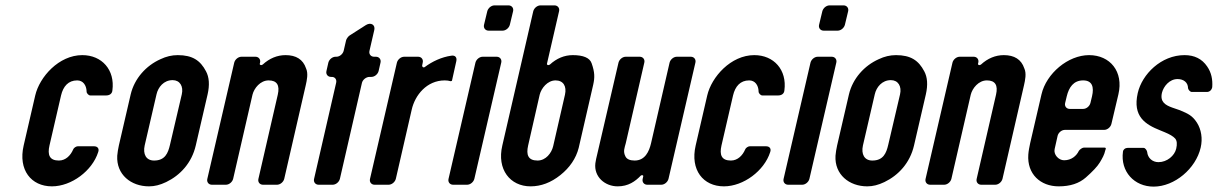

<svg xmlns="http://www.w3.org/2000/svg" viewBox="-20 -687 4528 714"><path d="M267 -388C289 -388 301 -370 302 -348C301 -341 309 -332 316 -332H374C387 -332 397 -338 398 -351C408 -427 359 -482 286 -482C199 -482 127 -401 111 -332L68 -146C47 -55 96 6 173 6C246 6 323 -52 345 -121C350 -134 343 -143 330 -143H269C263 -143 254 -137 252 -131C243 -110 225 -90 199 -90C164 -90 156 -111 164 -146L207 -332C215 -366 234 -388 267 -388Z M466 -336 422 -146C419 -132 417 -120 416 -108C412 -38 467 6 534 6C555 6 575 1 598 -10C650 -35 693 -81 708 -146L752 -336C760 -371 758 -400 746 -422C725 -462 696 -482 641 -482C619 -482 598 -477 577 -467C523 -443 480 -395 466 -336ZM622 -389C649 -389 663 -366 656 -336L612 -148C605 -118 594 -90 553 -90C523 -90 511 -114 518 -146L562 -336C568 -363 589 -389 622 -389Z M1118 -433C1107 -466 1081 -482 1042 -482C1011 -482 982 -470 957 -447C952 -443 945 -445 946 -450L947 -454C950 -466 942 -476 930 -476H878C866 -476 854 -466 851 -454L751 -22C748 -10 756 0 768 0H820C832 0 844 -10 847 -22L919 -335C925 -359 948 -388 979 -388C1010 -388 1021 -370 1013 -335L941 -22C938 -10 946 0 958 0H1010C1022 0 1034 -10 1037 -22L1117 -370C1121 -388 1127 -414 1118 -433Z M1165 0H1217C1229 0 1241 -10 1244 -22L1326 -379C1329 -391 1342 -401 1354 -401H1361C1373 -401 1385 -411 1388 -423L1395 -454C1398 -466 1390 -476 1378 -476H1371C1359 -476 1351 -486 1354 -498L1372 -576C1376 -595 1359 -605 1341 -594L1280 -555C1275 -552 1268 -542 1267 -537L1258 -498C1255 -486 1243 -476 1231 -476H1228C1216 -476 1204 -466 1201 -454L1194 -423C1191 -411 1199 -401 1211 -401H1214C1226 -401 1233 -391 1230 -379L1148 -22C1145 -10 1153 0 1165 0Z M1661 -388 1677 -460C1680 -474 1672 -482 1659 -480C1622 -475 1587 -458 1560 -438C1555 -434 1549 -438 1550 -444L1552 -454C1555 -466 1547 -476 1535 -476H1483C1471 -476 1459 -466 1456 -454L1356 -22C1353 -10 1361 0 1373 0H1425C1437 0 1449 -10 1452 -22L1511 -279C1523 -333 1567 -388 1634 -388C1642 -388 1649 -387 1656 -385C1658 -385 1661 -386 1661 -388Z M1665 0H1717C1729 0 1741 -10 1744 -22L1844 -454C1847 -466 1839 -476 1827 -476H1775C1763 -476 1751 -466 1748 -454L1648 -22C1645 -10 1653 0 1665 0ZM1797 -573H1849C1861 -573 1873 -583 1876 -595L1888 -645C1891 -657 1883 -667 1871 -667H1819C1807 -667 1795 -657 1792 -645L1780 -595C1777 -583 1785 -573 1797 -573Z M1953 6C1992 6 2029 -8 2064 -36C2099 -64 2122 -98 2132 -137L2186 -372C2192 -399 2192 -418 2180 -452C2173 -472 2149 -482 2110 -482C2079 -482 2050 -470 2025 -447C2020 -443 2013 -445 2014 -450L2059 -645C2062 -657 2054 -667 2042 -667H1990C1978 -667 1966 -657 1963 -645L1848 -146C1827 -57 1877 6 1953 6ZM2046 -388C2075 -388 2088 -366 2081 -335L2037 -143C2031 -118 2010 -90 1979 -90C1944 -90 1936 -111 1944 -146L1987 -335C1993 -359 2016 -388 2046 -388Z M2372 -31 2370 -22C2367 -10 2375 0 2387 0H2439C2451 0 2463 -10 2466 -22L2566 -454C2569 -466 2561 -476 2549 -476H2497C2485 -476 2473 -466 2470 -454L2401 -154C2394 -124 2379 -90 2340 -90C2323 -90 2311 -95 2306 -105C2296 -124 2303 -138 2307 -154L2376 -454C2379 -466 2371 -476 2359 -476H2307C2295 -476 2283 -466 2280 -454L2202 -118C2198 -101 2195 -89 2194 -80C2188 -29 2230 6 2277 6C2316 6 2342 -12 2363 -34C2367 -37 2373 -36 2372 -31Z M2766 -388C2788 -388 2800 -370 2801 -348C2800 -341 2808 -332 2815 -332H2873C2886 -332 2896 -338 2897 -351C2907 -427 2858 -482 2785 -482C2698 -482 2626 -401 2610 -332L2567 -146C2546 -55 2595 6 2672 6C2745 6 2822 -52 2844 -121C2849 -134 2842 -143 2829 -143H2768C2762 -143 2753 -137 2751 -131C2742 -110 2724 -90 2698 -90C2663 -90 2655 -111 2663 -146L2706 -332C2714 -366 2733 -388 2766 -388Z M2911 0H2963C2975 0 2987 -10 2990 -22L3090 -454C3093 -466 3085 -476 3073 -476H3021C3009 -476 2997 -466 2994 -454L2894 -22C2891 -10 2899 0 2911 0ZM3043 -573H3095C3107 -573 3119 -583 3122 -595L3134 -645C3137 -657 3129 -667 3117 -667H3065C3053 -667 3041 -657 3038 -645L3026 -595C3023 -583 3031 -573 3043 -573Z M3137 -336 3093 -146C3090 -132 3088 -120 3087 -108C3083 -38 3138 6 3205 6C3226 6 3246 1 3269 -10C3321 -35 3364 -81 3379 -146L3423 -336C3431 -371 3429 -400 3417 -422C3396 -462 3367 -482 3312 -482C3290 -482 3269 -477 3248 -467C3194 -443 3151 -395 3137 -336ZM3293 -389C3320 -389 3334 -366 3327 -336L3283 -148C3276 -118 3265 -90 3224 -90C3194 -90 3182 -114 3189 -146L3233 -336C3239 -363 3260 -389 3293 -389Z M3789 -433C3778 -466 3752 -482 3713 -482C3682 -482 3653 -470 3628 -447C3623 -443 3616 -445 3617 -450L3618 -454C3621 -466 3613 -476 3601 -476H3549C3537 -476 3525 -466 3522 -454L3422 -22C3419 -10 3427 0 3439 0H3491C3503 0 3515 -10 3518 -22L3590 -335C3596 -359 3619 -388 3650 -388C3681 -388 3692 -370 3684 -335L3612 -22C3609 -10 3617 0 3629 0H3681C3693 0 3705 -10 3708 -22L3788 -370C3792 -388 3798 -414 3789 -433Z M3853 -336 3811 -155C3808 -141 3805 -126 3804 -112C3799 -40 3849 6 3917 6C3960 6 3993 -5 4018 -27C4043 -49 4061 -68 4070 -83C4079 -98 4087 -112 4090 -127L4092 -133C4093 -136 4091 -138 4088 -138H4010C4005 -138 3995 -131 3992 -126C3983 -107 3964 -91 3937 -91C3917 -91 3897 -112 3902 -133L3913 -182C3916 -194 3928 -204 3940 -204H4086C4098 -204 4110 -214 4113 -226L4139 -336C4159 -421 4108 -482 4030 -482C3952 -482 3871 -414 3853 -336ZM4008 -388C4042 -388 4049 -363 4041 -329L4035 -304C4032 -292 4020 -282 4008 -282H3958C3946 -282 3938 -292 3941 -304L3947 -329C3955 -362 3972 -388 4008 -388Z M4445 -138C4453 -172 4447 -206 4431 -231C4414 -257 4399 -264 4368 -277L4339 -287C4314 -296 4293 -308 4301 -342C4307 -366 4329 -393 4359 -393C4382 -393 4398 -380 4398 -359C4399 -353 4406 -345 4412 -345H4468C4478 -345 4486 -352 4488 -363C4490 -391 4485 -417 4469 -440C4450 -468 4422 -482 4385 -482C4298 -482 4227 -411 4211 -341C4191 -253 4240 -224 4295 -202L4312 -195C4329 -188 4343 -180 4350 -172C4357 -164 4358 -151 4354 -134C4348 -108 4320 -84 4288 -84C4265 -84 4248 -100 4246 -122C4245 -128 4239 -137 4233 -137H4173C4164 -137 4157 -131 4156 -123C4146 -49 4198 7 4270 7C4348 7 4427 -60 4445 -138Z"/></svg>

Font: DIN Rundschrift
Style: EngKursiv
Weight: 400
Width: 3
Version: Version 1.027